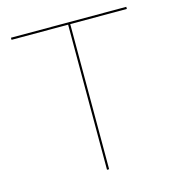

<svg xmlns="http://www.w3.org/2000/svg" viewBox="-104 -787 809 878"><g transform="rotate(-15 300.0 -348.5)"><path d="M295 -687H27V-697H573V-687H305V0H295Z"/></g></svg>

Font: HK Grotesk Thin
Style: Regular
Weight: 100
Designer: Alfredo Marco Pradil
Foundry: Hanken Design Co.
Version: Version 3.001